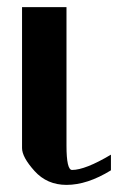

<svg xmlns="http://www.w3.org/2000/svg" viewBox="-20 -520 373 540"><path d="M167 -500V-110.4Q167 -42 182.6 -42Q219.7 -42 292 -85Q292 -85 292 -41Q225.6 0 167 0Q112.3 0 77.1 -39.1Q42 -78.1 42 -103.5V-500Z"/></svg>

Font: okolaks
Style: Bold
Weight: 600
Width: 8
Version: Version 000.6.0